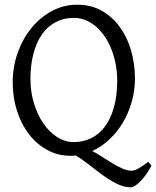

<svg xmlns="http://www.w3.org/2000/svg" viewBox="-20 -650 666 819"><path d="M480 -307.1Q480 -340.8 473.9 -373.8Q467.8 -406.7 456.5 -436.3Q445.3 -465.8 429 -491Q412.6 -516.1 392.1 -534.4Q371.6 -552.7 347.2 -563.2Q322.8 -573.7 294.9 -573.7Q251.5 -573.7 217 -555.4Q182.6 -537.1 158.9 -503.2Q135.3 -469.2 122.6 -420.9Q109.9 -372.6 109.9 -313Q109.9 -258.3 124.8 -209.5Q139.6 -160.6 164.8 -123.8Q189.9 -86.9 223.6 -65.4Q257.3 -43.9 294.9 -43.9Q335.4 -43.9 369.4 -60.8Q403.3 -77.6 428 -110.8Q452.6 -144 466.3 -193.4Q480 -242.7 480 -307.1ZM626 57.1Q614.3 78.6 602.1 95.5Q589.8 112.3 578.1 124.3Q566.4 136.2 555.9 142.6Q545.4 148.9 538.1 148.9Q507.8 148.9 478.3 134Q448.7 119.1 419.4 97.9Q390.1 76.7 361.1 53.5Q332 30.3 302.7 13.2Q291.5 14.6 280.8 14.6Q227.1 14.6 181.6 -10.3Q136.2 -35.2 103.5 -77.6Q70.8 -120.1 52.5 -177.2Q34.2 -234.4 34.2 -298.8Q34.2 -365.2 55.7 -425.3Q77.1 -485.4 114.3 -530.8Q151.4 -576.2 201.4 -603Q251.5 -629.9 309.1 -629.9Q369.6 -629.9 415.5 -603.3Q461.4 -576.7 492.7 -532.7Q523.9 -488.8 539.8 -432.1Q555.7 -375.5 555.7 -315.9Q555.7 -264.2 542 -215.8Q528.3 -167.5 503.9 -126.7Q479.5 -85.9 446 -54.7Q412.6 -23.4 373.5 -5.9Q396 5.9 418.2 20.5Q440.4 35.2 461.7 47.9Q482.9 60.5 502.9 69.3Q522.9 78.1 541 78.1Q546.9 78.1 553.5 76.2Q560.1 74.2 568.4 69.8Q576.7 65.4 587.4 58.1Q598.1 50.8 612.8 40Z"/></svg>

Font: Gentium Plus APac
Style: Regular
Weight: 400
Designer: J. Victor Gaultney, Annie Olsen, Iska Routamaa, Becca Hirsbrunner
Foundry: SIL International
Version: Version 5.000